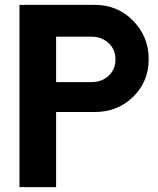

<svg xmlns="http://www.w3.org/2000/svg" viewBox="-20 -770 650 790"><path d="M370.1 -750Q463.4 -750 527.6 -684.8Q591.8 -619.6 591.8 -526.9Q591.8 -434.1 527.8 -371.6Q463.9 -309.1 370.1 -309.1H210.9V0H60.1V-750ZM356 -432.1Q398.4 -432.1 426.8 -458Q455.1 -483.9 455.1 -525.9Q455.1 -566.9 426.5 -593Q397.9 -619.1 356 -619.1H210.9V-432.1Z"/></svg>

Font: Orkney
Style: Bold
Weight: 700
Designer: Samuel Oakes and Alfredo Marco Pradil
Foundry: Alfredo Marco Pradil
Version: 1.0